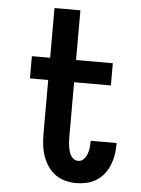

<svg xmlns="http://www.w3.org/2000/svg" viewBox="-53 -777 606 827"><g transform="rotate(5 250.0 -363.5)"><path d="M308 8Q284 8 260.5 2Q237 -4 217.5 -18Q198 -32 184.5 -52Q171 -72 163 -94.5Q155 -117 152 -141Q149 -165 149 -189V-424H70V-520H149V-735H261V-520H420V-424H261V-189Q261 -178 261.5 -168Q262 -158 263.5 -148Q265 -138 267.5 -128Q270 -118 275 -109Q280 -100 288.5 -94Q297 -88 308 -88Q321 -88 331 -98Q341 -108 346 -121Q351 -134 352.5 -147.5Q354 -161 354 -175V-179H466V-169Q466 -147 462 -124.5Q458 -102 449.5 -81.5Q441 -61 426.5 -43Q412 -25 393 -13.5Q374 -2 352 3Q330 8 308 8Z"/></g></svg>

Font: Iosevka Curly
Style: Bold
Weight: 700
Monospace: yes
Designer: Belleve Invis
Foundry: Belleve Invis
Version: Version 22.1.2; ttfautohint (v1.8.4)